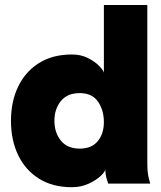

<svg xmlns="http://www.w3.org/2000/svg" viewBox="-20 -743 650 777"><path d="M576.2 -82Q576.2 -44.9 582 -22.5Q587.9 0 587.9 0H418Q418 0 412.1 -18.3Q406.2 -36.6 406.2 -58.6Q406.2 -48.8 387.7 -31.2Q369.1 -13.7 338.4 0.5Q307.6 14.6 271 14.6Q192.9 14.6 137.7 -20Q82.5 -54.7 53.5 -115.2Q24.4 -175.8 24.4 -253.9Q24.4 -332 53.5 -392.6Q82.5 -453.1 137.7 -487.8Q192.9 -522.5 271 -522.5Q307.6 -522.5 335.9 -508.1Q364.3 -493.7 381.1 -476.3Q397.9 -459 400.4 -449.2V-722.7H576.2ZM400.4 -249Q400.4 -296.9 376.7 -331.5Q353 -366.2 302.7 -366.2Q252.4 -366.2 226.3 -334Q200.2 -301.8 200.2 -253.9Q200.2 -206.5 226.3 -174.1Q252.4 -141.6 302.7 -141.6Q350.6 -141.6 375.5 -171.6Q400.4 -201.7 400.4 -249Z"/></svg>

Font: Giphurs Black
Style: Regular
Weight: 900
Version: Version 0.920; ttfautohint (v1.8.4.7-5d5b)